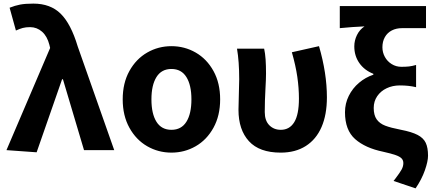

<svg xmlns="http://www.w3.org/2000/svg" viewBox="-20 -832 2409 1064"><path d="M257.8 -566.2 253.8 -583.2Q241.6 -631.2 213 -656.4Q184.4 -681.6 146.8 -681.6Q123 -681.6 106 -677Q89 -672.4 68.2 -662.8L33.2 -789.2Q63.2 -801.2 91.6 -806.6Q120 -812 165 -812Q259.2 -812 316.1 -756.1Q373 -700.2 410.6 -574.8L613 0H445.6L328.8 -392.6H324L183 12L15.8 0Z M660 -281.4Q660 -371.8 697.1 -438.6Q734.2 -505.4 795.8 -540.8Q857.4 -576.2 930 -576.2Q1002.8 -576.2 1064.4 -540.8Q1126 -505.4 1163 -438.6Q1200 -371.8 1200 -281.4Q1200 -191.2 1163 -124.1Q1126 -57 1064.4 -21.6Q1002.8 13.8 930 13.8Q857.4 13.8 795.8 -21.6Q734.2 -57 697.1 -124.1Q660 -191.2 660 -281.4ZM1040.8 -281.4Q1040.8 -360.2 1012.9 -405Q985 -449.8 930 -449.8Q875 -449.8 847.1 -405Q819.2 -360.2 819.2 -281.4Q819.2 -201.6 847.1 -157.1Q875 -112.6 930 -112.6Q985 -112.6 1012.9 -157.1Q1040.8 -201.6 1040.8 -281.4Z M1301.6 -223.4Q1301.6 -251.6 1303.6 -308.4Q1305.6 -363.6 1305.6 -392.6Q1305.6 -490.8 1293.4 -562.4H1443.8Q1449.6 -535.6 1451.9 -502.3Q1454.2 -469 1454.2 -424.2Q1454.2 -392.8 1451 -339.2Q1449.2 -307.8 1448.2 -275.1Q1447.2 -242.4 1447.2 -211Q1447.2 -163.4 1472.4 -138Q1497.6 -112.6 1536 -112.6Q1584.6 -112.6 1610.6 -154.9Q1636.6 -197.2 1636.6 -286Q1636.6 -343.8 1627.6 -406.1Q1618.6 -468.4 1597.4 -542.4L1747.8 -576.2Q1791.6 -425.8 1791.6 -292.6Q1791.6 -196.6 1761.9 -128.1Q1732.2 -59.6 1674.6 -22.9Q1617 13.8 1535.6 13.8Q1417.4 13.8 1359.5 -49.6Q1301.6 -113 1301.6 -223.4Z M2170.6 158.4Q2195.6 125.6 2205.4 107.9Q2215.2 90.2 2215.2 71.8Q2215.2 56.2 2205.4 45.9Q2195.6 35.6 2172.1 27.3Q2148.6 19 2103.8 9Q2004 -11.6 1947.9 -61.3Q1891.8 -111 1891.8 -210Q1891.8 -258.4 1912.8 -300.7Q1933.8 -343 1969.6 -373.2Q2005.4 -403.4 2049 -418V-423Q1999.2 -442.6 1971.3 -482.6Q1943.4 -522.6 1943.4 -575Q1943.4 -607.8 1958.2 -637.9Q1973 -668 2000 -685.8Q1932.8 -683 1863 -676V-798.2H2340.8V-676H2207.8Q2176 -676 2151.3 -663.3Q2126.6 -650.6 2112.9 -626.4Q2099.2 -602.2 2099.2 -570Q2099.2 -541.6 2112.7 -516.8Q2126.2 -492 2150.5 -476.9Q2174.8 -461.8 2204 -461.8Q2229.2 -461.8 2246.3 -463.7Q2263.4 -465.6 2285.8 -472V-348.8Q2246 -358.6 2195.4 -358.6Q2155.6 -358.6 2122.7 -343Q2089.8 -327.4 2070.4 -299Q2051 -270.6 2051 -233.8Q2051 -193.8 2067.4 -170.6Q2083.8 -147.4 2114.8 -135.5Q2145.8 -123.6 2202 -112.8Q2261.8 -101.2 2294.2 -84.3Q2326.6 -67.4 2339.3 -40.5Q2352 -13.6 2352 30.8Q2352 62 2334.5 111.9Q2317 161.8 2283 211.8L2161 170.8Z"/></svg>

Font: 寒蝉端黑体 Light
Style: Regular
Weight: 300
Designer: ChillDuanSans {Warren2060}; 
Source Han Sans {Ryoko NISHIZUKA 西塚涼子 (kana, bopomofo & ideographs); Paul D. Hunt (Latin, G
Foundry: ChillType&Adobe
Version: Version 1.300;Glyphs 3.3 (3306)